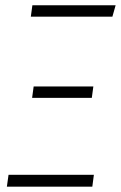

<svg xmlns="http://www.w3.org/2000/svg" viewBox="-20 -704 456 724"><path d="M416 -684.1 403.8 -641.1H96.2L102.1 -684.1ZM332 -377.9 326.2 -335H101.1L106.9 -377.9ZM334 -44.9 328.1 0H5.9L12.2 -44.9Z"/></svg>

Font: Fira Sans Compressed ExtraLight
Style: Italic
Weight: 250
Width: 3
Italic angle: -8°
Designer: Carrois Corporate & Edenspiekermann AG
Foundry: Carrois Corporate GbR & Edenspiekermann AG
Version: Version 4.203;PS 004.203;hotconv 1.0.88;makeotf.lib2.5.64775